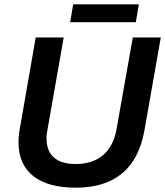

<svg xmlns="http://www.w3.org/2000/svg" viewBox="-20 -860 767 892"><path d="M306 -757H611L625 -840H320ZM332 12C511 12 619 -75 651 -254L727 -686H597L521 -258C502 -152 434 -98 332 -98C242 -98 196 -139 196 -218C196 -231 199 -251 201 -260L276 -686H146L72 -262C68 -240 66 -218 66 -199C66 -60 162 12 332 12Z"/></svg>

Font: Archivo SemiBold
Style: Italic
Weight: 600
Italic angle: -10°
Designer: Hector Gatti
Foundry: Omnibus-Type
Version: Version 2.001